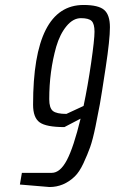

<svg xmlns="http://www.w3.org/2000/svg" viewBox="-20 -752 462 772"><path d="M206 -564Q178 -465 178 -353Q178 -318 192.5 -306Q207 -294 247 -294L316 -326Q333 -406 346.5 -499.5Q360 -593 360 -624.5Q360 -656 348.5 -667.5Q337 -679 305.5 -679Q274 -679 247.5 -647Q221 -615 206 -564ZM188 -57Q222 -57 249 -108.5Q276 -160 304 -275L239 -241Q166 -241 139.5 -260Q113 -279 113 -331Q113 -732 316 -732Q376 -732 399 -712Q422 -692 422 -642.5Q422 -593 405 -481Q388 -369 381.5 -333Q375 -297 364 -243.5Q353 -190 342.5 -160.5Q332 -131 315.5 -95.5Q299 -60 280 -42Q236 0 179 0L60 -10L68 -57Z"/></svg>

Font: Economica
Style: Italic
Weight: 400
Designer: Vicente Lamonaca
Foundry: Vicente Lamonaca
Version: Version 1.100